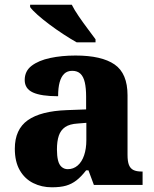

<svg xmlns="http://www.w3.org/2000/svg" viewBox="-20 -786 654 816"><path d="M200 10Q157 10 121 -8Q85 -26 64 -62.5Q43 -99 43 -154Q43 -236 98 -275Q153 -314 265 -318L346 -321V-375Q346 -411 340.5 -435.5Q335 -460 322 -472.5Q309 -485 287 -485Q266 -485 253 -472.5Q240 -460 233.5 -436.5Q227 -413 227 -377Q155 -377 120 -393Q85 -409 85 -446Q85 -484 114.5 -506.5Q144 -529 193 -539.5Q242 -550 301 -550Q412 -550 467 -512Q522 -474 522 -381V-128Q522 -100 528 -85Q534 -70 547 -63.5Q560 -57 582 -57H586V0H379L356 -62H346Q325 -35 305 -19.5Q285 -4 261 3Q237 10 200 10ZM268 -67Q292 -67 310 -82.5Q328 -98 337.5 -126Q347 -154 347 -191V-264L310 -261Q276 -259 257 -246Q238 -233 230 -209.5Q222 -186 222 -151Q222 -124 226.5 -105Q231 -86 242 -76.5Q253 -67 268 -67ZM306 -606Q281 -620 251 -639.5Q221 -659 191.5 -681Q162 -703 139.5 -723Q117 -743 108 -756V-766H285Q296 -744 314.5 -717Q333 -690 352.5 -664Q372 -638 386 -619V-606Z"/></svg>

Font: Noto Serif Khmer ExtraBold
Style: Regular
Weight: 800
Version: Version 2.003